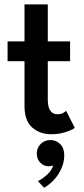

<svg xmlns="http://www.w3.org/2000/svg" viewBox="-20 -599 381 874"><path d="M14.5 -410.5H91.5V-579H197.5V-410.5H299V-320.5H197.5V-145Q197.5 -112 208.8 -95.5Q220 -79 241 -79Q258.5 -79 268.8 -85.5Q279 -92 281 -94.5L320.5 -17Q317.5 -14 303 -7Q288.5 0 265.5 6Q242.5 12 213 12Q161 12 126.2 -19Q91.5 -50 91.5 -116V-320.5H14.5ZM180.5 255.5 152.5 225.5Q171.5 216.5 193.5 197Q215.5 177.5 222 153.5Q213.5 158 201 158Q180 158 163.8 141.8Q147.5 125.5 147.5 100Q147.5 73.5 165.5 56Q183.5 38.5 209.5 38.5Q235.5 38.5 254 56.8Q272.5 75 272.5 107.5Q272.5 138.5 259.8 167.5Q247 196.5 226 219.2Q205 242 180.5 255.5Z"/></svg>

Font: League Spartan Medium
Style: Regular
Weight: 500
Foundry: The League of Moveable Type
Version: Version 2.002